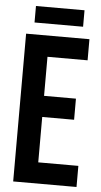

<svg xmlns="http://www.w3.org/2000/svg" viewBox="-57 -870 478 906"><g transform="rotate(5 181.5 -417.0)"><path d="M41 -700H341V-600H151V-415H302V-315H151V-100H341V0H41ZM76 -834H306V-756H76Z"/></g></svg>

Font: kids-team
Style: team
Weight: 400
Designer: Ryoichi Tsunekawa, Thomas Gollenia, Laura Emeder
Foundry: Ryoichi Tsunekawa, Thomas Gollenia, Laura Emeder
Version: Version 2.000